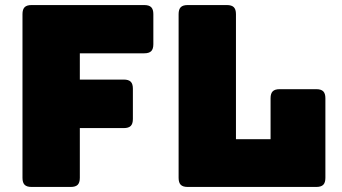

<svg xmlns="http://www.w3.org/2000/svg" viewBox="-20 -740 1353 760"><path d="M260 0H105Q86 0 77.5 -8.5Q69 -17 69 -36V-684Q69 -703 77.5 -711.5Q86 -720 105 -720H551Q570 -720 578.5 -711.5Q587 -703 587 -684V-565Q587 -546 578.5 -537.5Q570 -529 551 -529H296V-425H470Q489 -425 497.5 -416.5Q506 -408 506 -389V-269Q506 -250 497.5 -241.5Q489 -233 470 -233H296V-36Q296 -17 287.5 -8.5Q279 0 260 0ZM1232 0H723Q704 0 695.5 -8.5Q687 -17 687 -36V-684Q687 -703 695.5 -711.5Q704 -720 723 -720H878Q897 -720 905.5 -711.5Q914 -703 914 -684V-189H1051V-351Q1051 -370 1059.5 -378.5Q1068 -387 1087 -387H1232Q1251 -387 1259.5 -378.5Q1268 -370 1268 -351V-36Q1268 -17 1259.5 -8.5Q1251 0 1232 0Z"/></svg>

Font: Bungee
Style: Regular
Weight: 400
Designer: David Jonathan Ross
Foundry: David Jonathan Ross
Version: Version 1.000;PS 1.0;hotconv 1.0.72;makeotf.lib2.5.5900